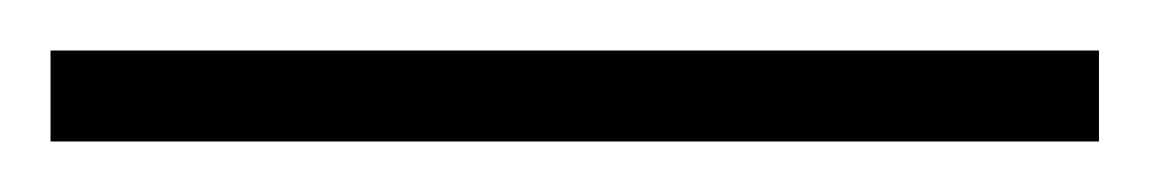

<svg xmlns="http://www.w3.org/2000/svg" viewBox="-22 70 455 76"><path d="M413 90V126H-2V90Z"/></svg>

Font: Noto Sans Oriya Light
Style: Regular
Weight: 300
Version: Version 2.003